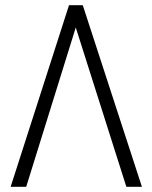

<svg xmlns="http://www.w3.org/2000/svg" viewBox="-20 -720 587 740"><path d="M272 -614 467 0H527L299 -700H246L21 0H81Z"/></svg>

Font: Advent Pro
Style: Regular
Weight: 400
Designer: VivaRado, Andreas Kalpakidis
Foundry: VivaRado, Andreas Kalpakidis
Version: Version 3.000